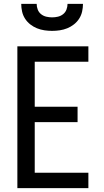

<svg xmlns="http://www.w3.org/2000/svg" viewBox="-20 -975 540 995"><path d="M70 0V-735H438V-655H160V-422H382V-342H160V-80H438V0ZM250 -815Q230 -815 210 -818Q190 -821 171.5 -828.5Q153 -836 137 -848.5Q121 -861 110 -878Q99 -895 94.5 -915Q90 -935 90 -955H170Q170 -940 175.5 -925.5Q181 -911 193 -901.5Q205 -892 220 -888.5Q235 -885 250 -885Q265 -885 280 -888.5Q295 -892 307 -901.5Q319 -911 324.5 -925.5Q330 -940 330 -955H410Q410 -935 405.5 -915Q401 -895 390 -878Q379 -861 363 -848.5Q347 -836 328.5 -828.5Q310 -821 290 -818Q270 -815 250 -815Z"/></svg>

Font: Iosevka SS18 Medium
Style: Regular
Weight: 500
Monospace: yes
Designer: Belleve Invis
Foundry: Belleve Invis
Version: Version 25.1.1; ttfautohint (v1.8.4)